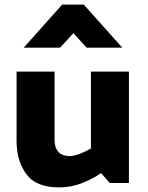

<svg xmlns="http://www.w3.org/2000/svg" viewBox="-20 -795 641 834"><path d="M241 -588H83L250 -775H344L511 -588H356L299 -651ZM237 19Q136 19 94 -39Q52 -97 52 -183V-484H217V-187Q217 -153 234 -135Q251 -117 282 -117Q301 -117 327 -127Q353 -137 375 -150V-484H540V0H457L419 -43Q388 -21 339.5 -1Q291 19 237 19Z"/></svg>

Font: Palanquin Dark SemiBold
Style: Regular
Weight: 600
Designer: Pria Ravichandran
Version: Version 1.001